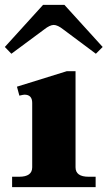

<svg xmlns="http://www.w3.org/2000/svg" viewBox="-27 -773 444 793"><path d="M-7 -579 151 -753H239L397 -579L369 -551L235 -651Q211 -670 195 -670Q179 -670 155 -651L20 -551ZM23 -43H52Q106 -43 106 -82V-348Q106 -382 74 -382Q70 -382 53 -378L43 -415L249 -479H285V-82Q285 -43 339 -43H368V0H23Z"/></svg>

Font: Taviraj
Style: Bold
Weight: 700
Designer: Katatrad Team
Foundry: CadsonDemak
Version: Version 1.001